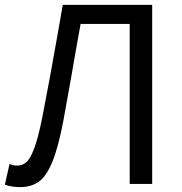

<svg xmlns="http://www.w3.org/2000/svg" viewBox="-20 -753 744 786"><path d="M63 13Q27 13 0 3L19 -82Q33 -75 51 -75Q70 -75 86.5 -88Q103 -101 119.5 -144Q136 -187 153 -272Q185 -436 214 -602L237 -733H603V0H511V-655H310Q290 -546 272 -440L240 -262Q219 -151 194.5 -91Q170 -31 138.5 -9Q107 13 63 13Z"/></svg>

Font: Source Han Sans & Saira Hybrid
Style: Regular
Weight: 400
Designer: Ryoko NISHIZUKA 西塚涼子 (kana & ideographs); Paul D. Hunt (Latin, Greek & Cyrillic); Wenlong ZHANG 张文龙 (bopomofo); Sandoll 
Foundry: Adobe Systems Incorporated
Version: Version 1.00;August 2, 2021;FontCreator 13.0.0.2675 64-bit